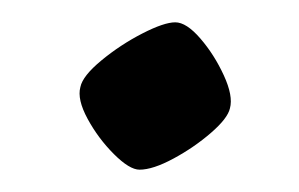

<svg xmlns="http://www.w3.org/2000/svg" viewBox="-20 -364 268 172"><path d="M105 -212Q96 -212 82 -226Q68 -240 58.5 -257.5Q49 -275 52 -286Q54 -296 71 -310Q88 -324 107.5 -334Q127 -344 137 -344Q147 -344 159.5 -329.5Q172 -315 180.5 -296.5Q189 -278 186 -267Q184 -258 169 -245Q154 -232 135.5 -222Q117 -212 105 -212Z"/></svg>

Font: Texturina Light
Style: Italic
Weight: 300
Italic angle: -11°
Designer: Guillermo Torres Carreño
Foundry: Omnibus-Type
Version: Version 1.002; ttfautohint (v1.8.3)